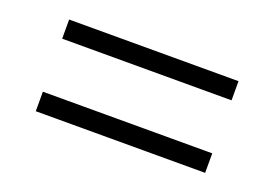

<svg xmlns="http://www.w3.org/2000/svg" viewBox="-50 -598 700 490"><g transform="rotate(20 300.0 -352.5)"><path d="M70 -477H530V-425H70ZM70 -281H530V-228H70Z"/></g></svg>

Font: Noto Sans Mono UI Light
Style: Regular
Weight: 300
Monospace: yes
Designer: Monotype Design team
Foundry: Monotype Imaging Inc.
Version: Version 1.000